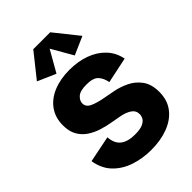

<svg xmlns="http://www.w3.org/2000/svg" viewBox="-279 -1090 1222 1222"><g transform="rotate(-45 331.5 -479.5)"><path d="M338.4 13.2Q259.8 13.2 191.4 -9.8Q123 -32.7 76.7 -81.1Q30.3 -129.4 18.1 -205.6L196.8 -241.7Q200.7 -183.6 235.1 -156.5Q269.5 -129.4 334 -129.4Q378.4 -129.4 403.1 -139.9Q427.7 -150.4 437.3 -166.7Q446.8 -183.1 446.8 -200.7Q446.8 -233.4 418.7 -252Q390.6 -270.5 346.7 -278.3L284.2 -289.6Q243.2 -296.4 201.9 -309.3Q160.6 -322.3 126.2 -345.2Q91.8 -368.2 71 -404.5Q50.3 -440.9 50.3 -495.6Q50.3 -564.9 85.7 -614.5Q121.1 -664.1 184.1 -690.2Q247.1 -716.3 330.1 -716.3Q405.8 -716.3 468.8 -693.6Q531.7 -670.9 574 -626.7Q616.2 -582.5 628.9 -518.1L454.1 -481.4Q446.8 -522.9 423.3 -548.3Q399.9 -573.7 339.8 -573.7Q283.2 -573.7 259.8 -553Q236.3 -532.2 236.3 -506.8Q236.3 -474.6 271.5 -458.7Q306.6 -442.9 361.8 -433.1L426.3 -420.9Q477.5 -412.1 525.6 -389.2Q573.7 -366.2 604.5 -323.7Q635.3 -281.2 635.3 -212.4Q635.3 -138.7 596.7 -88.4Q558.1 -38.1 491 -12.5Q423.8 13.2 338.4 13.2ZM253.9 -756.8 131.3 -810.5 259.8 -971.7H412.1L541 -810.5L418.5 -756.8L335.9 -900.4Z"/></g></svg>

Font: Schibsted Grotesk ExtraBold
Style: Regular
Weight: 800
Designer: Bakken & Baeck AS, Henrik Kongsvoll
Foundry: Schibsted ASA
Version: Version 1.100; ttfautohint (v1.8.4.7-5d5b);gftools[0.9.25]